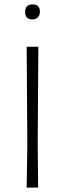

<svg xmlns="http://www.w3.org/2000/svg" viewBox="-20 -851 295 871"><path d="M128 -831Q161 -831 161 -798Q161 -782 151.5 -772.5Q142 -763 127 -763Q94 -763 94 -797Q94 -831 128 -831ZM154 -639 151 -197 153 0H101L104 -194L101 -639Z"/></svg>

Font: Alegreya Sans SC Light
Style: Regular
Weight: 300
Designer: Juan Pablo del Peral
Foundry: Huerta Tipografica
Version: Version 2.007